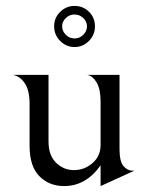

<svg xmlns="http://www.w3.org/2000/svg" viewBox="-20 -617 504 649"><path d="M197 12Q146 12 113 -21.5Q80 -55 80 -124V-266Q80 -312 63.5 -336Q47 -360 23 -364H144V-139Q144 -92 169.5 -67Q195 -42 230 -42Q265 -42 292.5 -65.5Q320 -89 320 -127V-273Q320 -316 306.5 -338.5Q293 -361 274 -364H384V-113Q384 -71 397.5 -55.5Q411 -40 428 -40H434L320 12V-58Q270 12 197 12ZM232 -568Q215 -568 202.5 -556Q190 -544 190 -528Q190 -512 202.5 -499.5Q215 -487 232 -487Q249 -487 261.5 -499.5Q274 -512 274 -528Q274 -544 261.5 -556Q249 -568 232 -568ZM232 -597Q261 -597 281 -577Q301 -557 301 -528Q301 -499 280.5 -478.5Q260 -458 232 -458Q204 -458 183.5 -478.5Q163 -499 163 -528Q163 -557 183.5 -577Q204 -597 232 -597Z"/></svg>

Font: BellefairVN
Style: Regular
Weight: 400
Designer: Nick Shinn, Liron Lavi Turkenic
Foundry: Shinntype
Version: Version 1.003